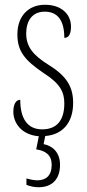

<svg xmlns="http://www.w3.org/2000/svg" viewBox="-20 -562 365 806"><path d="M142 224C198 224 232 191 232 130C232 76 199 50 163 43L170 9C244 3 287 -48 287 -130C287 -194 263 -241 185 -289C119 -330 90 -366 90 -421C90 -472 113 -513 168 -513C223 -513 250 -475 250 -403C269 -403 278 -420 278 -450C278 -504 236 -542 169 -542C98 -542 53 -493 53 -418C53 -348 82 -310 165 -254C234 -210 250 -174 250 -128C250 -55 217 -19 157 -19C94 -19 65 -66 65 -143C49 -143 36 -128 36 -93C36 -47 69 4 143 10L132 65C173 71 197 90 197 130C197 175 173 195 137 195C125 195 108 192 91 187V214C108 221 126 224 142 224Z"/></svg>

Font: Noto Serif Sinhala ExtraCondensed ExtraLight
Style: Regular
Weight: 200
Width: 2
Designer: Jelle Bosma - Monotype Design Team
Foundry: Monotype Imaging Inc.
Version: Version 2.007